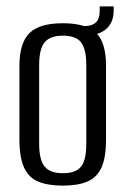

<svg xmlns="http://www.w3.org/2000/svg" viewBox="-20 -576 393 603"><path d="M177 7Q131 7 100.5 -5.5Q70 -18 55.5 -50Q41 -82 41 -138V-369Q41 -441 72.5 -472Q104 -503 177 -503Q250 -503 281.5 -473Q313 -443 313 -369V-138Q313 -82 299 -50.5Q285 -19 255 -6Q225 7 177 7ZM177 -32Q217 -32 234 -52Q251 -72 251 -125V-372Q251 -421 235 -442.5Q219 -464 177 -464Q138 -464 120.5 -443.5Q103 -423 103 -372V-125Q103 -73 120.5 -52.5Q138 -32 177 -32ZM235 -463 232 -494H244Q293 -494 293 -539V-556H337V-543Q337 -503 310.5 -482.5Q284 -462 235 -463Z"/></svg>

Font: Alumni Sans Thin
Style: Regular
Weight: 400
Version: Version 1.018